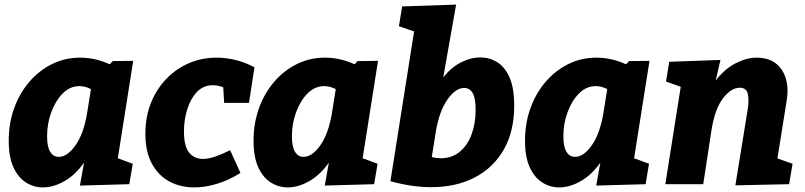

<svg xmlns="http://www.w3.org/2000/svg" viewBox="-20 -802 3504 836"><path d="M167 14Q127 14 93 -7.5Q59 -29 38.5 -73.5Q18 -118 18 -190Q18 -265 41.5 -330.5Q65 -396 107.5 -445.5Q150 -495 206.5 -523Q263 -551 329 -551Q361 -551 393 -544Q425 -537 458 -522L471 -536L560 -537L493 -113L558 -89L543 0L328 6L346 -94Q309 -41 261 -13.5Q213 14 167 14ZM236 -119Q273 -119 308.5 -169Q344 -219 359 -308L376 -414Q351 -427 326 -427Q285 -427 253.5 -395.5Q222 -364 203.5 -314Q185 -264 185 -209Q185 -163 198.5 -141Q212 -119 236 -119Z M826 14Q766 14 718 -11.5Q670 -37 641.5 -89Q613 -141 613 -220Q613 -294 637.5 -354.5Q662 -415 704.5 -459Q747 -503 803 -527Q859 -551 924 -551Q963 -551 1005 -541Q1047 -531 1088 -509L1064 -354H956L952 -422Q928 -431 906 -431Q866 -431 838 -402Q810 -373 795.5 -326.5Q781 -280 781 -230Q781 -165 803.5 -137.5Q826 -110 864 -110Q888 -110 918 -120.5Q948 -131 982 -148L1027 -49Q976 -17 924.5 -1.5Q873 14 826 14Z M1233 14Q1193 14 1159 -7.5Q1125 -29 1104.5 -73.5Q1084 -118 1084 -190Q1084 -265 1107.5 -330.5Q1131 -396 1173.5 -445.5Q1216 -495 1272.5 -523Q1329 -551 1395 -551Q1427 -551 1459 -544Q1491 -537 1524 -522L1537 -536L1626 -537L1559 -113L1624 -89L1609 0L1394 6L1412 -94Q1375 -41 1327 -13.5Q1279 14 1233 14ZM1302 -119Q1339 -119 1374.5 -169Q1410 -219 1425 -308L1442 -414Q1417 -427 1392 -427Q1351 -427 1319.5 -395.5Q1288 -364 1269.5 -314Q1251 -264 1251 -209Q1251 -163 1264.5 -141Q1278 -119 1302 -119Z M1680 -13 1783 -665 1717 -688 1731 -774 1966 -782 1910 -465Q1944 -508 1986.5 -530Q2029 -552 2072 -552Q2111 -552 2144.5 -531.5Q2178 -511 2198.5 -465Q2219 -419 2219 -342Q2219 -231 2174 -151.5Q2129 -72 2047.5 -29.5Q1966 13 1857 13Q1774 13 1680 -13ZM1878 -231 1860 -118Q1880 -113 1899 -113Q1947 -113 1981 -140.5Q2015 -168 2033 -216Q2051 -264 2051 -324Q2051 -375 2038 -397Q2025 -419 2001 -419Q1964 -419 1928.5 -369Q1893 -319 1878 -231Z M2415 14Q2375 14 2341 -7.5Q2307 -29 2286.5 -73.5Q2266 -118 2266 -190Q2266 -265 2289.5 -330.5Q2313 -396 2355.5 -445.5Q2398 -495 2454.5 -523Q2511 -551 2577 -551Q2609 -551 2641 -544Q2673 -537 2706 -522L2719 -536L2808 -537L2741 -113L2806 -89L2791 0L2576 6L2594 -94Q2557 -41 2509 -13.5Q2461 14 2415 14ZM2484 -119Q2521 -119 2556.5 -169Q2592 -219 2607 -308L2624 -414Q2599 -427 2574 -427Q2533 -427 2501.5 -395.5Q2470 -364 2451.5 -314Q2433 -264 2433 -209Q2433 -163 2446.5 -141Q2460 -119 2484 -119Z M3182 5 3235 -322Q3242 -363 3236.5 -391.5Q3231 -420 3201 -420Q3164 -420 3128.5 -374.5Q3093 -329 3078 -236L3042 0H2877L2944 -424L2880 -447L2894 -533L3117 -541L3096 -451Q3135 -502 3183 -526.5Q3231 -551 3274 -551Q3349 -551 3384 -498Q3419 -445 3405 -362L3365 -112L3431 -89L3416 0Z"/></svg>

Font: Bitter ExtraBold
Style: Italic
Weight: 800
Italic angle: -9°
Designer: Sol Matas, and Bitter project Authors
Foundry: Sol Matas
Version: Version 2.001